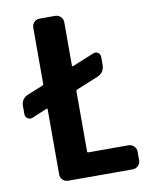

<svg xmlns="http://www.w3.org/2000/svg" viewBox="-83 -791 666 852"><g transform="rotate(-10 250.0 -365.0)"><path d="M445.3 -108.4Q460 -108.4 470.2 -98.1Q480.5 -87.9 480.5 -73.2V-35.2Q480.5 -20.5 470.2 -10.3Q460 0 445.3 0H155.3Q140.6 0 130.4 -9.8Q120.1 -19.5 120.1 -35.2V-328.1Q120.1 -330.1 118.2 -331.1Q116.2 -332 115.2 -331.1L47.9 -302.7Q36.1 -297.9 25.4 -304.7Q14.6 -311.5 14.6 -325.2V-360.4Q14.6 -395.5 47.9 -408.2L115.2 -435.5Q120.1 -437.5 120.1 -443.4V-695.3Q120.1 -710 129.9 -720.2Q139.6 -730.5 155.3 -730.5H224.6Q239.3 -730.5 249.5 -720.2Q259.8 -710 259.8 -695.3V-500Q259.8 -498 261.7 -497.1Q263.7 -496.1 264.6 -497.1L362.3 -537.1Q374 -542 384.3 -535.2Q394.5 -528.3 394.5 -514.6V-480.5Q394.5 -445.3 362.3 -431.6L264.6 -391.6Q259.8 -389.6 259.8 -384.8V-113.3Q259.8 -108.4 264.6 -108.4Z"/></g></svg>

Font: Rounded-L Mgen+ 1mn bold
Style: Bold
Weight: 700
Designer: [Source Han Sans]
Ryoko NISHIZUKA  (kana & ideographs); Paul D. Hunt (Latin, Greek & Cyrillic); Wenlong ZHANG  (bopomofo
Version: Version 1.059.20150602